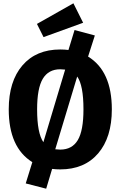

<svg xmlns="http://www.w3.org/2000/svg" viewBox="-20 -1010 731 1164"><path d="M484 -872 244 -785 204 -865 425 -990ZM514 -667Q658 -579 658 -347Q658 -177 575 -80Q492 17 345 17Q320 17 296 14L260 134L136 102L176 -27Q33 -116 33 -347Q33 -517 116 -613.5Q199 -710 345 -710Q371 -710 395 -707L432 -828L555 -795ZM345 -590Q274 -590 239.5 -532.5Q205 -475 205 -347Q205 -203 243 -148L375 -588Q357 -590 345 -590ZM345 -103Q417 -103 451.5 -160.5Q486 -218 486 -347Q486 -493 448 -546L315 -105Q335 -103 345 -103Z"/></svg>

Font: FiraGO
Style: Bold
Weight: 700
Designer: bBox Type
Foundry: bBox Type GmbH
Version: Version 1.001;PS 001.001;hotconv 1.0.88;makeotf.lib2.5.64775